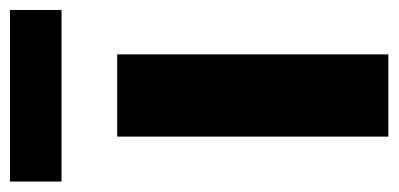

<svg xmlns="http://www.w3.org/2000/svg" viewBox="-246 -558 781 376"><g transform="rotate(-90 144.0 -370.5)"><path d="M64 0V-531H225V0ZM-24 -640V-741H312V-640Z"/></g></svg>

Font: Mach
Style: Bold
Weight: 700
Version: Version 1.002